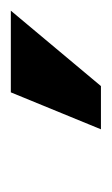

<svg xmlns="http://www.w3.org/2000/svg" viewBox="19 -45 208 358"><g transform="rotate(90 123.0 134.0)"><path d="M185.1 49.8 116.2 217.8H-36.1L104.5 49.8Z"/></g></svg>

Font: Inter Display ExtraBold
Style: Italic
Weight: 800
Italic angle: -9.39999°
Designer: Rasmus Andersson
Foundry: rsms
Version: Version 4.000;git-a52131595